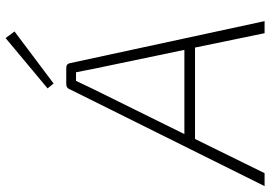

<svg xmlns="http://www.w3.org/2000/svg" viewBox="-180 -784 941 668"><g transform="rotate(-90 290.0 -450.5)"><path d="M333 -734 316 -755 491 -901 514 -870ZM458 -242H140L21 0H-24L313 -678Q317 -690 331 -690H387Q402 -690 404 -676L550 0H508ZM450 -279 383 -600Q382 -607 378 -626Q374 -645 372 -656H342L315 -599L157 -279Z"/></g></svg>

Font: Exo 2.0 Extra Light
Style: Italic
Weight: 250
Italic angle: -8°
Designer: Natanael Gama
Version: Version 1.001;PS 001.001;hotconv 1.0.70;makeotf.lib2.5.58329